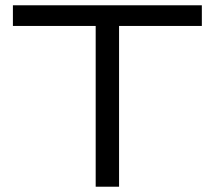

<svg xmlns="http://www.w3.org/2000/svg" viewBox="-20 -706 812 726"><path d="M341.8 0V-607.9H28.8V-686H743.2V-607.9H430.2V0Z"/></svg>

Font: Archivo Expanded Light
Style: Regular
Weight: 300
Width: 7
Designer: Hector Gatti
Foundry: Omnibus-Type
Version: Version 2.001